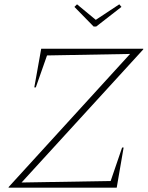

<svg xmlns="http://www.w3.org/2000/svg" viewBox="-20 -870 685 890"><path d="M644 -641 80 -24 493 -31 546 -186H553L521 0H20V-3L583 -620L198 -613L146 -465H139L171 -644H644ZM414 -747 325 -838 337 -850 424 -778 533 -850 543 -838 426 -747Z"/></svg>

Font: Piazzolla Thin
Style: Italic
Weight: 100
Italic angle: -11.3°
Designer: Juan Pablo del Peral
Foundry: Huerta Tipografica
Version: Version 1.330